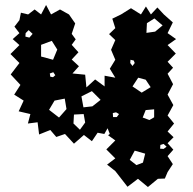

<svg xmlns="http://www.w3.org/2000/svg" viewBox="-20 -738 777 771"><path d="M443 -51 410 -77 443 -102 407 -138 443 -174 414 -195 421 -200 412 -223 399 -200 372 -205 349 -171 317 -196 277 -161 241 -200 206 -188 182 -216 137 -198 131 -247 92 -242 102 -280 55 -291 75 -334 37 -358 62 -397 23 -439 58 -485 22 -521 58 -557 31 -581 58 -605 38 -631 58 -657 64 -687 93 -680 119 -700 145 -680 165 -718 185 -680 221 -700 257 -680 282 -644 268 -602 284 -580 268 -558 295 -528 268 -499 297 -472 271 -443 322 -438 327 -387 362 -419 400 -391V-434L443 -426L421 -462L443 -498L426 -538L443 -577L418 -601L443 -625L431 -663L466 -680L506 -705L546 -680L566 -712L586 -680L612 -708L638 -680L674 -648L653 -605L687 -581L653 -557L686 -523L653 -490L675 -466L653 -442L675 -400L653 -358L676 -316L653 -274L679 -242L653 -210L677 -187L653 -163L676 -137L653 -111L674 -79L653 -47L642 -21L614 -20L574 13L534 -20L492 12ZM600 -664 570 -645 568 -606 603 -611 633 -636ZM111 -602 95 -617 83 -605 82 -591 98 -587ZM210 -539 188 -574 145 -558V-511L193 -498ZM517 -495 504 -498 503 -485 512 -473 521 -485ZM202 -436 194 -448 180 -443 182 -430 193 -428ZM565 -418 535 -426 512 -391 549 -366 585 -388ZM349 -372 307 -351 315 -307 351 -311 384 -337ZM240 -342 199 -334 177 -297 217 -266 247 -300ZM599 -299 565 -296 553 -266 580 -256 599 -267ZM446 -287 433 -284 434 -268H449L458 -280ZM316 -280 277 -278 275 -242 301 -217 322 -246ZM649 -149 637 -160 624 -156 623 -141 637 -140ZM563 -121 521 -133 501 -96 528 -75 554 -85Z"/></svg>

Font: Rubik Gemstones
Style: Regular
Weight: 400
Designer: Hubert and Fischer, NaN
Foundry: Hubert and Fischer, NaN
Version: Version 2.200